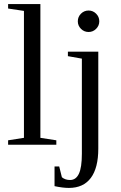

<svg xmlns="http://www.w3.org/2000/svg" viewBox="-20 -714 596 947"><path d="M179.2 -34.2 257.8 -22V0H20V-22L98.1 -34.2V-660.2L20 -671.9V-693.8H179.2ZM469.7 -608.9Q469.7 -587.4 454.1 -571.8Q438.5 -556.2 417 -556.2Q395 -556.2 379.4 -571.8Q363.8 -587.4 363.8 -608.9Q363.8 -630.9 379.4 -646.5Q395 -662.1 417 -662.1Q438.5 -662.1 454.1 -646.5Q469.7 -630.9 469.7 -608.9ZM464.8 19Q464.8 114.3 428 163.6Q391.1 212.9 319.8 212.9Q289.6 212.9 249 204.1V106.9H272L285.2 160.2Q301.3 173.8 325.7 173.8Q354.5 173.8 369.1 143.1Q383.8 112.3 383.8 43.9V-424.8L314.9 -437V-459H464.8Z"/></svg>

Font: Times New Roman
Style: Regular
Weight: 400
Designer: Steve Matteson
Foundry: Ascender Corporation
Version: Version 2.00.3